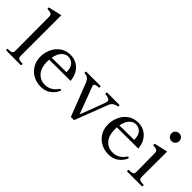

<svg xmlns="http://www.w3.org/2000/svg" viewBox="43 -1473 2220 2220"><g transform="rotate(45 1153.0 -363.0)"><path d="M49 -1Q41 -1 41 -14Q41 -27 49 -27H61Q90 -27 107 -35.5Q124 -44 124 -71L122 -626Q122 -657 104.5 -667Q87 -677 51 -678Q44 -678 42.5 -682Q41 -686 41 -693Q41 -700 47 -702Q77 -709 129 -721.5Q181 -734 209 -740V-71Q209 -44 226.5 -35.5Q244 -27 273 -27H285Q292 -27 292 -14Q292 -1 285 -1Z M821 -119Q821 -116 818 -110Q797 -61 747.5 -23.5Q698 14 623 14Q554 14 497.5 -17Q441 -48 408.5 -103.5Q376 -159 376 -231Q376 -294 403 -354.5Q430 -415 483 -453.5Q536 -492 610 -492Q697 -492 754.5 -435Q812 -378 822 -279L473 -277Q472 -265 472 -240Q472 -144 519.5 -90Q567 -36 642 -36Q739 -36 798 -125Q802 -131 807 -131Q810 -131 816 -127Q821 -124 821 -119ZM478 -314 717 -316V-329Q715 -394 683 -426.5Q651 -459 604 -459Q561 -459 526 -422.5Q491 -386 478 -314Z M958 -399Q933 -455 877 -455Q869 -455 869 -469Q869 -476 870.5 -479Q872 -482 877 -482H1106Q1113 -482 1113 -469Q1113 -455 1106 -455Q1080 -455 1060.5 -448.5Q1041 -442 1041 -426Q1041 -421 1042 -418Q1043 -415 1044 -412L1169 -79Q1208 -175 1289 -395Q1292 -404 1292 -411Q1292 -434 1267 -444.5Q1242 -455 1217 -455Q1210 -456 1210 -469Q1210 -482 1217 -482H1415Q1422 -482 1422 -469Q1422 -462 1420 -459Q1418 -456 1412 -455Q1388 -454 1364 -438Q1340 -422 1328 -395Q1314 -363 1171 14H1119Z M1928 -119Q1928 -116 1925 -110Q1904 -61 1854.5 -23.5Q1805 14 1730 14Q1661 14 1604.5 -17Q1548 -48 1515.5 -103.5Q1483 -159 1483 -231Q1483 -294 1510 -354.5Q1537 -415 1590 -453.5Q1643 -492 1717 -492Q1804 -492 1861.5 -435Q1919 -378 1929 -279L1580 -277Q1579 -265 1579 -240Q1579 -144 1626.5 -90Q1674 -36 1749 -36Q1846 -36 1905 -125Q1909 -131 1914 -131Q1917 -131 1923 -127Q1928 -124 1928 -119ZM1585 -314 1824 -316V-329Q1822 -394 1790 -426.5Q1758 -459 1711 -459Q1668 -459 1633 -422.5Q1598 -386 1585 -314Z M2075 -675Q2075 -702 2094 -720.5Q2113 -739 2139 -739Q2166 -739 2184.5 -720.5Q2203 -702 2203 -675Q2203 -649 2184.5 -630Q2166 -611 2139 -611Q2113 -611 2094 -630Q2075 -649 2075 -675ZM2028 0Q2020 0 2020 -14Q2020 -27 2028 -27H2040Q2070 -27 2087 -35Q2104 -43 2104 -71L2101 -377Q2101 -398 2092.5 -408.5Q2084 -419 2070.5 -422Q2057 -425 2030 -428Q2024 -429 2022.5 -432Q2021 -435 2021 -441Q2021 -446 2022 -449Q2023 -452 2026 -453Q2040 -458 2189 -491L2188 -71Q2188 -44 2205.5 -35.5Q2223 -27 2252 -27H2265Q2272 -27 2272 -14Q2272 0 2265 0Z"/></g></svg>

Font: Shippori Mincho Medium
Style: Regular
Weight: 500
Designer: FONTDASU
Foundry: FONTDASU / Google Inc. / but / Adobe
Version: Version 3.110; ttfautohint (v1.8.3)